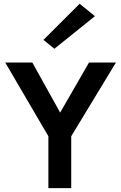

<svg xmlns="http://www.w3.org/2000/svg" viewBox="-20 -972 626 992"><path d="M7 -649H147L302 -370H279L440 -649H579L348 -268V0H230V-268ZM261 -720 204.5 -766 391.5 -952.5 470.5 -888.5Z"/></svg>

Font: Karla ExtraLight
Style: Bold
Weight: 700
Version: Version 2.001